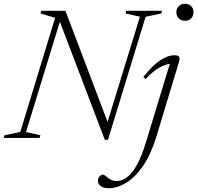

<svg xmlns="http://www.w3.org/2000/svg" viewBox="-42 -727 1040 1012"><path d="M725.5 -638.5 527 10H510.5L273.5 -612.5L95 -31L171 -14L166.5 0H-22L-18 -14L65 -31.5L248.5 -633L171.5 -656L175.5 -670H303L525 -84.5L695.5 -639L619.5 -656L623.5 -670H812.5L808.5 -656ZM887.5 -663Q887.5 -681.5 900 -694.2Q912.5 -707 932.5 -707Q953.5 -707 965.8 -694.2Q978 -681.5 978 -663Q978 -643.5 965.8 -630.5Q953.5 -617.5 932.5 -617.5Q912.5 -617.5 900 -630.5Q887.5 -643.5 887.5 -663ZM782 -6Q753.5 87 712.2 147Q671 207 623.8 236Q576.5 265 530.5 265Q502 265 488 253.2Q474 241.5 474 226Q474 211.5 482.8 202.5Q491.5 193.5 501.5 193.5Q505.5 193.5 511.5 198Q517.5 202.5 527.5 210.5Q548.5 227.5 571 227.5Q598 227.5 624.8 209.2Q651.5 191 677.5 146Q703.5 101 728 20.5L853 -390.5Q829.5 -388 797.5 -370.2Q765.5 -352.5 725 -310.5L713.5 -321.5Q765 -386.5 805.8 -411.2Q846.5 -436 876 -436Q897 -436 902 -428Q907 -420 901.5 -401Z"/></svg>

Font: Newsreader 16pt Light
Style: Italic
Weight: 300
Italic angle: -17°
Designer: Hugues Gentile
Foundry: Production Type
Version: Version 1.003; ttfautohint (v1.8.3)